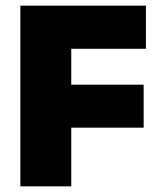

<svg xmlns="http://www.w3.org/2000/svg" viewBox="-20 -659 568 679"><path d="M52 0V-639H232V0ZM156 -207.5V-359.5H488V-207.5ZM104.5 -486.5V-639H496V-486.5Z"/></svg>

Font: Anek Telugu ExtraBold
Style: Regular
Weight: 800
Designer: Omkar Bhoir (Telugu), Yesha Goshar (Latin)
Foundry: Ek Type
Version: Version 1.003